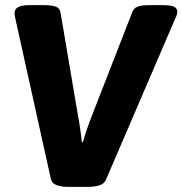

<svg xmlns="http://www.w3.org/2000/svg" viewBox="-20 -722 707 744"><path d="M239 2Q215 2 197.5 -5.5Q180 -13 177 -29L41 -643Q39 -651 37.5 -660Q36 -669 37 -675Q38 -688 51 -695Q64 -702 94 -702H153Q179 -702 195.5 -696.5Q212 -691 215 -671L281 -281Q287 -249 291 -221.5Q295 -194 297 -171H301Q308 -195 317.5 -223Q327 -251 339 -281L491 -671Q497 -690 512.5 -696Q528 -702 554 -702H612Q643 -702 655 -695.5Q667 -689 667 -677Q667 -669 664 -661Q661 -653 656 -643L392 -29Q385 -10 366 -4Q347 2 324 2Z"/></svg>

Font: Asap ExtraBold
Style: Italic
Weight: 800
Italic angle: -6°
Designer: Pablo Cosgaya
Foundry: Omnibus-Type
Version: Version 3.001; ttfautohint (v1.8.4.7-5d5b)